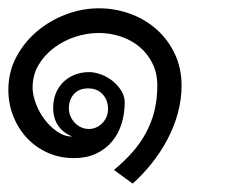

<svg xmlns="http://www.w3.org/2000/svg" viewBox="-20 -392 590 460"><path d="M356.9 -187Q356.9 -216.8 345.2 -240.2Q333.5 -263.7 314.2 -279.8Q294.9 -295.9 269.5 -304.4Q244.1 -313 216.8 -313Q189 -313 160.9 -304Q132.8 -294.9 109.9 -277.8Q86.9 -260.7 72.5 -236.6Q58.1 -212.4 58.1 -182.1Q58.1 -165 65.7 -144.5Q73.2 -124 86.4 -106.4Q99.6 -88.9 116.7 -76.9Q133.8 -64.9 152.8 -64.9Q129.9 -74.7 118.7 -92Q107.4 -109.4 107.4 -133.8Q107.4 -152.8 113.8 -168.5Q120.1 -184.1 131.6 -195.3Q143.1 -206.5 158.9 -212.9Q174.8 -219.2 193.8 -219.2Q207 -219.2 222.2 -213.6Q237.3 -208 249.8 -198Q262.2 -188 270.5 -174.8Q278.8 -161.6 278.8 -147Q278.8 -119.1 271 -94.7Q263.2 -70.3 247.8 -52.2Q232.4 -34.2 209.7 -23.7Q187 -13.2 157.2 -13.2Q123 -13.2 94.2 -26.1Q65.4 -39.1 44.4 -61.5Q23.4 -84 11.7 -113.8Q0 -143.6 0 -176.8Q0 -219.2 18.8 -254.9Q37.6 -290.5 68.4 -316.7Q99.1 -342.8 137.9 -357.4Q176.8 -372.1 216.8 -372.1Q256.3 -372.1 292.2 -358.9Q328.1 -345.7 355.5 -321.3Q382.8 -296.9 398.9 -262.7Q415 -228.5 415 -187Q415 -153.3 406 -120.6Q397 -87.9 381.1 -57.9Q365.2 -27.8 343.8 -1Q322.3 25.9 297.9 47.9L252.9 15.1Q277.3 -4.9 296.6 -26.6Q315.9 -48.3 329.3 -73Q342.8 -97.7 349.9 -126Q356.9 -154.3 356.9 -187ZM190.9 -180.2Q169.4 -180.2 157.2 -166.7Q145 -153.3 145 -131.8Q145 -122.1 148.9 -113.3Q152.8 -104.5 159.4 -97.7Q166 -90.8 174.6 -86.9Q183.1 -83 192.9 -83Q202.6 -83 210.9 -86.9Q219.2 -90.8 225.6 -97.4Q231.9 -104 235.4 -112.5Q238.8 -121.1 238.8 -130.9Q238.8 -152.3 225.8 -166.3Q212.9 -180.2 190.9 -180.2Z"/></svg>

Font: Saysettha OT
Style: Regular
Weight: 400
Designer: John M. Durdin and Silvain Dupertuis
Foundry: Lao Script for Windows
Version: Version 2.000